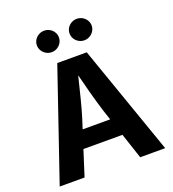

<svg xmlns="http://www.w3.org/2000/svg" viewBox="-165 -1070 1076 1195"><g transform="rotate(-20 373.5 -472.5)"><path d="M272.5 -727.5H467.8L722.7 0H557.1L440.4 -351.1Q420.9 -413.1 400.6 -488.8Q380.4 -564.5 352.1 -676.3H384.8L376 -640.1Q349.6 -532.2 333.5 -468.8Q317.4 -405.3 300.8 -351.1L188.5 0H23.9ZM179.2 -285.6H567.4V-168.9H179.2ZM407.2 -874Q407.2 -893.2 417.1 -909.4Q426.9 -925.6 443.8 -935.2Q460.7 -944.8 480.3 -944.8Q500 -944.8 516.9 -935.2Q533.7 -925.6 543.7 -909.4Q553.7 -893.2 553.7 -874Q553.7 -855 543.7 -838.6Q533.7 -822.3 516.9 -812.5Q500.2 -802.7 480.3 -802.7Q460.4 -802.7 443.6 -812.5Q426.8 -822.3 417 -838.6Q407.2 -855 407.2 -874ZM190.9 -874Q190.9 -893.2 200.7 -909.4Q210.6 -925.6 227.5 -935.2Q244.4 -944.8 264 -944.8Q283.7 -944.8 300.5 -935.3Q317.4 -925.8 327.1 -909.5Q336.9 -893.3 336.9 -874Q336.9 -855 327.1 -838.6Q317.4 -822.3 300.6 -812.5Q283.9 -802.7 264 -802.7Q244.1 -802.7 227.3 -812.5Q210.4 -822.3 200.7 -838.6Q190.9 -855 190.9 -874Z"/></g></svg>

Font: Inter RS Variable
Style: Regular
Weight: 400
Designer: Rasmus Andersson (customised by Maria Ramos and Noel Pretorius)
Foundry: rsms
Version: Version 3.001;Glyphs 3.2.3 (3260)